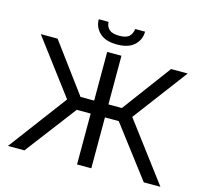

<svg xmlns="http://www.w3.org/2000/svg" viewBox="-122 -1029 1257 1170"><g transform="rotate(15 506.0 -444.5)"><path d="M25 0 300 -367 42 -710H148L375 -403H461V-710H551V-403H636L864 -710H969L711 -367L987 0H882L638 -321H551V0H461V-321H373L129 0ZM360 -889H422Q422 -861 441.5 -842.5Q461 -824 506 -824Q550 -824 568 -841.5Q586 -859 590 -889H652Q652 -838 615 -803.5Q578 -769 506 -769Q434 -769 397 -803.5Q360 -838 360 -889Z"/></g></svg>

Font: YasnoRaleway Medium
Style: Regular
Weight: 500
Designer: Matt McInerney, Pablo Impallari, Rodrigo Fuenzalida
Foundry: Matt McInerney, Pablo Impallari, Rodrigo Fuenzalida
Version: Version 4.026